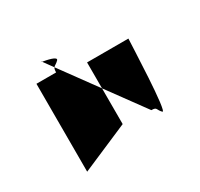

<svg xmlns="http://www.w3.org/2000/svg" viewBox="-81 -854 527 507"><g transform="rotate(-30 182.5 -600.0)"><path d="M54 -444 198 -506V-615L117 -726C115 -723 114 -719 114 -712H54ZM96 -755C96 -755 95 -756 95 -756C91 -756 92 -756 96 -755ZM96 -755C107 -753 141 -747 132 -738C125 -731 120 -730 117 -726ZM198 -615V-694H324C323 -679 316 -470 305 -482C293 -494 300 -500 282 -500ZM324 -694Z"/></g></svg>

Font: bitstorm
Style: ext
Weight: 400
Version: Version 0.2